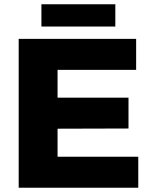

<svg xmlns="http://www.w3.org/2000/svg" viewBox="-20 -884 715 904"><path d="M68 -701H621V-555H251V-424H585V-279L251 -278V-146H631V0H68ZM175 -864H523V-759H175Z"/></svg>

Font: Gontserrat
Style: Bold
Weight: 700
Designer: Julieta Ulanovsky
Foundry: Julieta Ulanovsky
Version: Version 6.001